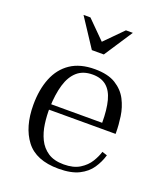

<svg xmlns="http://www.w3.org/2000/svg" viewBox="-132 -787 764 889"><g transform="rotate(20 250.0 -342.5)"><path d="M260 12Q149 12 99.5 -53Q50 -118 50 -227Q50 -302 73 -359Q96 -416 143 -447.5Q190 -479 262 -479Q327 -479 365.5 -455Q404 -431 423 -394Q442 -357 448 -315Q454 -273 454 -237V-230H119L120 -257H378Q378 -322 366.5 -365.5Q355 -409 329 -430.5Q303 -452 261 -452Q214 -452 185 -426.5Q156 -401 142 -354Q128 -307 126 -242Q125 -201 130.5 -161Q136 -121 152 -88Q168 -55 198 -35Q228 -15 276 -15Q324 -15 354.5 -34Q385 -53 401.5 -80Q418 -107 425 -131L450 -123Q440 -88 419 -57Q398 -26 360 -7Q322 12 260 12ZM218 -557 126 -697H160L248 -609L335 -697H369L277 -557Z"/></g></svg>

Font: Frank Ruhl Libre Light
Style: Regular
Weight: 300
Designer: Yanek Iontef
Foundry: Fontef
Version: Version 6.003;gftools[0.9.30]